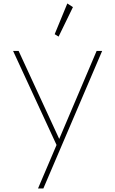

<svg xmlns="http://www.w3.org/2000/svg" viewBox="-20 -798 648 1078"><path d="M193.5 260 297.5 16 53.5 -512H84.5L312.5 -18L522.5 -512H553.5L223.5 260ZM309 -592.5 287 -606 358 -778.5 389.5 -758Z"/></svg>

Font: Spartan Thin Thin
Style: Regular
Weight: 250
Version: Version 1.004